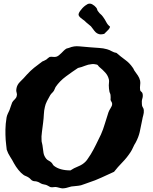

<svg xmlns="http://www.w3.org/2000/svg" viewBox="-20 -1012 853 1071"><path d="M629.9 -716.8Q653.3 -696.3 678.2 -678.2Q703.1 -660.2 719.7 -635.7Q723.6 -630.9 726.1 -625Q728.5 -619.1 732.4 -614.3Q740.2 -603.5 749 -590.8Q757.8 -578.1 761.7 -561.5Q763.7 -549.8 761.7 -536.6Q759.8 -523.4 761.7 -509.8Q762.7 -503.9 768.1 -500.5Q773.4 -497.1 775.4 -489.3Q778.3 -475.6 773.9 -461.9Q769.5 -448.2 771.5 -430.7Q771.5 -419.9 776.9 -412.6Q782.2 -405.3 782.2 -396.5Q783.2 -382.8 779.3 -369.6Q775.4 -356.4 773.4 -343.8Q765.6 -303.7 759.3 -275.4Q752.9 -247.1 737.3 -217.8Q728.5 -204.1 722.2 -189.5Q715.8 -174.8 708 -163.1Q687.5 -131.8 662.1 -106Q636.7 -80.1 616.2 -53.7Q579.1 -37.1 545.9 -21.5Q512.7 -5.9 470.7 7.8Q460.9 10.7 451.7 14.6Q442.4 18.6 431.6 21.5Q418.9 24.4 405.3 25.4Q391.6 26.4 377.9 28.3Q368.2 30.3 358.4 33.7Q348.6 37.1 337.9 38.1Q327.1 40 317.9 37.1Q308.6 34.2 297.9 32.2Q290 30.3 280.8 31.7Q271.5 33.2 263.7 32.2Q258.8 31.2 253.9 27.8Q249 24.4 242.2 21.5Q236.3 18.6 229 17.6Q221.7 16.6 215.8 14.6Q208 11.7 201.2 7.3Q194.3 2.9 186.5 1Q180.7 -1 174.8 -1Q168.9 -1 164.1 -2.9Q157.2 -4.9 151.9 -11.2Q146.5 -17.6 138.7 -22.5Q130.9 -27.3 123 -30.3Q115.2 -33.2 110.4 -37.1Q96.7 -46.9 82.5 -64.5Q68.4 -82 57.6 -101.6Q48.8 -119.1 36.6 -137.7Q24.4 -156.2 17.6 -176.8Q15.6 -188.5 14.6 -202.6Q13.7 -216.8 11.7 -231.4Q9.8 -259.8 10.3 -290Q10.7 -320.3 16.6 -356.4Q18.6 -367.2 23.4 -377.4Q28.3 -387.7 33.2 -398.4Q37.1 -409.2 40.5 -419.9Q43.9 -430.7 47.9 -440.4Q52.7 -449.2 61.5 -457Q70.3 -464.8 73.2 -475.6Q76.2 -486.3 72.8 -495.1Q69.3 -503.9 71.3 -515.6Q74.2 -539.1 93.3 -557.1Q112.3 -575.2 128.9 -594.7Q150.4 -618.2 169.9 -633.8Q189.5 -649.4 215.8 -668.9Q219.7 -670.9 226.1 -673.3Q232.4 -675.8 238.3 -679.7Q243.2 -683.6 248 -688Q252.9 -692.4 256.8 -694.3Q265.6 -696.3 274.9 -694.8Q284.2 -693.4 293 -695.3Q300.8 -697.3 308.1 -703.1Q315.4 -709 322.3 -715.8Q329.1 -722.7 335.9 -729.5Q342.8 -736.3 349.6 -740.2Q352.5 -742.2 356.9 -742.7Q361.3 -743.2 365.2 -745.1Q392.6 -756.8 423.3 -753.4Q454.1 -750 485.4 -748Q508.8 -746.1 532.7 -744.6Q556.6 -743.2 577.1 -737.3Q590.8 -733.4 603.5 -726.1Q616.2 -718.8 629.9 -716.8ZM458 -111.3Q464.8 -118.2 471.7 -129.4Q478.5 -140.6 486.3 -151.4Q502 -177.7 515.6 -205.6Q529.3 -233.4 543 -261.7Q555.7 -290 564.9 -321.8Q574.2 -353.5 585 -385.7Q588.9 -396.5 597.2 -409.2Q605.5 -421.9 605.5 -430.7Q606.4 -437.5 602.1 -443.8Q597.7 -450.2 596.7 -455.1Q596.7 -461.9 597.2 -467.3Q597.7 -472.7 596.7 -478.5Q596.7 -484.4 594.7 -489.3Q592.8 -494.1 590.8 -499Q588.9 -507.8 587.9 -517.6Q586.9 -527.3 586.9 -536.1Q586.9 -543.9 587.9 -551.3Q588.9 -558.6 587.9 -566.4Q583 -589.8 567.4 -606.9Q551.8 -624 536.1 -636.7Q531.2 -640.6 528.3 -645Q525.4 -649.4 521.5 -651.4Q514.6 -653.3 506.3 -654.3Q498 -655.3 492.2 -654.3Q470.7 -652.3 453.6 -645Q436.5 -637.7 415 -632.8Q383.8 -612.3 348.1 -585.9Q312.5 -559.6 290 -526.4Q287.1 -521.5 285.6 -516.6Q284.2 -511.7 281.2 -506.8Q276.4 -499 270.5 -493.7Q264.6 -488.3 259.8 -480.5Q251 -465.8 242.2 -448.2Q233.4 -430.7 230.5 -416Q225.6 -396.5 224.6 -374Q223.6 -351.6 220.7 -329.1Q217.8 -301.8 213.9 -275.9Q210 -250 211.9 -227.5Q211.9 -221.7 213.9 -215.3Q215.8 -209 216.8 -202.1Q219.7 -176.8 222.7 -159.2Q225.6 -141.6 238.3 -126Q243.2 -120.1 252 -115.7Q260.7 -111.3 266.6 -105.5Q271.5 -100.6 273.9 -95.7Q276.4 -90.8 281.2 -86.9Q313.5 -61.5 373 -61.5Q391.6 -74.2 416.5 -84Q441.4 -93.8 458 -111.3ZM561.5 -823.2Q543 -818.4 531.7 -821.8Q520.5 -825.2 513.2 -832.5Q505.9 -839.8 500 -848.6Q494.1 -857.4 487.3 -865.2Q477.5 -874 469.7 -879.9Q461.9 -885.7 451.2 -896.5Q446.3 -900.4 439.9 -904.8Q433.6 -909.2 428.2 -914.1Q422.9 -918.9 419.9 -924.3Q417 -929.7 418.9 -935.5Q420.9 -942.4 426.8 -950.7Q432.6 -959 439.9 -966.8Q447.3 -974.6 455.1 -980.5Q462.9 -986.3 468.8 -989.3Q482.4 -995.1 495.6 -987.3Q508.8 -979.5 515.6 -970.7Q520.5 -965.8 522 -959Q523.4 -952.1 528.3 -947.3Q536.1 -936.5 541.5 -932.6Q546.9 -928.7 554.7 -918Q565.4 -903.3 572.8 -888.7Q580.1 -874 593.8 -863.3Q591.8 -852.5 580.6 -842.3Q569.3 -832 561.5 -823.2Z"/></svg>

Font: Trade Winds
Style: Regular
Weight: 400
Designer: Squid
Foundry: Font Diner, Inc DBA Sideshow
Version: Version 1.000